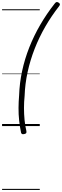

<svg xmlns="http://www.w3.org/2000/svg" viewBox="-20 -1214 597 1849"><path d="M549 -1154Q476 -1061 416.5 -958Q357 -855 314 -745Q271 -635 246 -520.5Q221 -406 217 -290Q211 -233 211 -174Q211 -115 216.5 -58.5Q222 -2 234 47Q237 62 231.5 68.5Q226 75 213 77Q200 80 193 77Q186 74 183 64Q171 8 164.5 -52.5Q158 -113 158.5 -174.5Q159 -236 164 -294Q168 -414 193 -530Q218 -646 262 -757.5Q306 -869 367.5 -975Q429 -1081 507 -1180Q516 -1192 524 -1194Q532 -1196 544 -1189Q555 -1182 557 -1174.5Q559 -1167 549 -1154ZM0 605H363V615H0ZM0 -20H363V0H0ZM0 -505H363V-500H0ZM0 -1125H363V-1115H0Z"/></svg>

Font: Playwrite CU Guides
Style: Regular
Weight: 400
Designer: Veronika Burian, José Scaglione
Foundry: TypeTogether
Version: Version 1.003